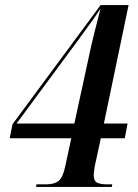

<svg xmlns="http://www.w3.org/2000/svg" viewBox="-20 -734 540 754"><path d="M122 0 123 -10H161Q193 -10 210 -23.5Q227 -37 236 -80L260 -191H18L29 -246L375 -714H485L388 -249H481L470 -191H376L352 -81Q351 -74 349.5 -62.5Q348 -51 348 -47Q348 -23 361.5 -16.5Q375 -10 401 -10H421L419 0ZM283 -571 45 -249H272L330 -516Q339 -560 350.5 -605Q362 -650 375 -701Q356 -671 331 -637Q306 -603 283 -571Z"/></svg>

Font: Noto Serif Display Condensed SemiBold
Style: Italic
Weight: 600
Width: 3
Italic angle: -12°
Designer: Monotype Design Team
Foundry: Monotype Imaging Inc.
Version: Version 2.009